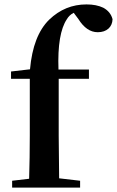

<svg xmlns="http://www.w3.org/2000/svg" viewBox="-20 -850 530 870"><path d="M343 0V-31L248 -42C247 -127 246 -192 246 -235V-493H383V-535H245C241 -644 254 -720 283 -763C290 -775 300 -785 314 -792L335 -764C360 -724 389 -704 423 -704C464 -704 489 -728 490 -763C484 -786 470 -803 448 -815C427 -825 402 -830 372 -830C307 -830 251 -807 203 -761C154 -713 125 -638 116 -536L30 -526V-493H115V-235C115 -169 114 -104 112 -40L35 -31V0Z"/></svg>

Font: AllPunType Bold
Style: Regular
Weight: 700
Version: 1.0